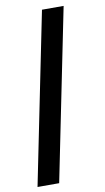

<svg xmlns="http://www.w3.org/2000/svg" viewBox="-96 -756 526 961"><g transform="rotate(-10 167.0 -275.0)"><path d="M14 160 190 -710H300L124 160Z"/></g></svg>

Font: Assistant ExtraLight ExtraBold
Style: Regular
Weight: 800
Version: Version 3.000